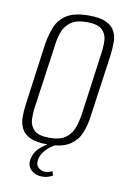

<svg xmlns="http://www.w3.org/2000/svg" viewBox="-76 -551 495 730"><g transform="rotate(10 172.0 -186.0)"><path d="M137 7Q94 7 70.5 -4Q47 -15 37 -34Q27 -53 26.5 -77.5Q26 -102 30 -129L63 -371Q69 -405 81 -435Q93 -465 122.5 -484Q152 -503 209 -503Q251 -503 274.5 -492Q298 -481 308 -462Q318 -443 318 -420Q318 -397 315 -371L281 -129Q277 -93 264 -61.5Q251 -30 222 -11.5Q193 7 137 7ZM140 -19Q182 -19 203.5 -35.5Q225 -52 233.5 -77Q242 -102 246 -128L279 -368Q283 -395 282 -419.5Q281 -444 264 -460.5Q247 -477 205 -477Q163 -477 141.5 -460.5Q120 -444 111.5 -419.5Q103 -395 100 -368L66 -128Q62 -102 63 -77Q64 -52 81 -35.5Q98 -19 140 -19ZM138 131Q113 131 96.5 116Q80 101 83 76Q88 47 109.5 27.5Q131 8 152 0H177Q149 13 132 32Q115 51 112 71Q109 91 120.5 101Q132 111 145 111Q155 111 162.5 108.5Q170 106 174 104L179 120Q172 124 161.5 127.5Q151 131 138 131Z"/></g></svg>

Font: Alumni Sans Thin ExtraLight
Style: Italic
Weight: 250
Italic angle: -8°
Version: Version 1.016